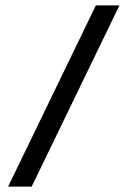

<svg xmlns="http://www.w3.org/2000/svg" viewBox="-20 -679 471 709"><path d="M334 -659H421L97 10H10Z"/></svg>

Font: Play
Style: Bold
Weight: 700
Designer: Jonas Hecksher (Cyrillic expansion: Cyreal)
Foundry: Jonas Hecksher, Playtype, e-types AS
Version: Version 2.101; ttfautohint (v1.5.65-e2d9)